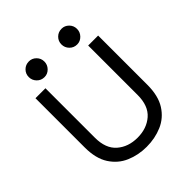

<svg xmlns="http://www.w3.org/2000/svg" viewBox="-229 -983 1131 1131"><g transform="rotate(-45 336.0 -417.5)"><path d="M336 6Q267 6 207.5 -19.5Q148 -45 111.5 -101.5Q75 -158 75 -250V-660H158V-248Q158 -158 208.5 -114Q259 -70 336 -70Q413 -70 463.5 -114Q514 -158 514 -248V-660H597V-250Q597 -158 561 -101.5Q525 -45 465.5 -19.5Q406 6 336 6ZM473 -710Q445 -710 426 -729.5Q407 -749 407 -776Q407 -803 426 -822Q445 -841 473 -841Q499 -841 518 -822Q537 -803 537 -776Q537 -749 518 -729.5Q499 -710 473 -710ZM201 -710Q173 -710 154 -729.5Q135 -749 135 -776Q135 -803 154 -822Q173 -841 201 -841Q227 -841 246 -822Q265 -803 265 -776Q265 -749 246 -729.5Q227 -710 201 -710Z"/></g></svg>

Font: Lil Grotesk Medium
Style: Regular
Weight: 500
Designer: Bastien Sozeau
Foundry: NBR — Bastien Sozeau
Version: Version 3.003; ttfautohint (v1.8.4.7-5d5b);gftools[0.9.33]